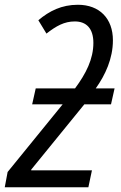

<svg xmlns="http://www.w3.org/2000/svg" viewBox="-54 -786 507 806"><path d="M-34 0H317L332 -71H77V-74L300 -348H412L427 -415H348C388 -471 420 -540 420 -617C420 -708 364 -766 273 -766C205 -766 153 -740 107 -701L141 -645C182 -677 216 -696 260 -696C309 -696 338 -666 338 -606C338 -538 307 -477 261 -415H96L81 -348H209L-22 -64Z"/></svg>

Font: Noto Sans Condensed
Style: Italic
Weight: 400
Width: 3
Italic angle: -12°
Designer: Monotype Design Team
Foundry: Monotype Imaging Inc.
Version: Version 2.013